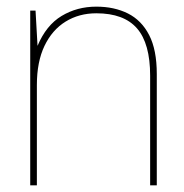

<svg xmlns="http://www.w3.org/2000/svg" viewBox="-20 -558 553 578"><path d="M71 0V-526H87L93 -420Q119 -482 165.5 -510Q212 -538 270 -538Q324 -538 365 -517.5Q406 -497 429 -452.5Q452 -408 452 -335V0H432V-330Q432 -427 392.5 -472.5Q353 -518 270 -518Q218 -518 177.5 -493Q137 -468 114 -420Q91 -372 91 -302V0Z"/></svg>

Font: DM Sans 9pt Thin
Style: Regular
Weight: 250
Version: Version 4.004;gftools[0.9.30]